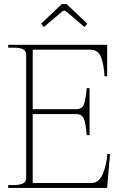

<svg xmlns="http://www.w3.org/2000/svg" viewBox="-20 -919 598 939"><path d="M195 -787 181 -803 282 -899H306L407 -803L393 -787L305 -862Q298 -867 294 -867Q290 -867 283 -862ZM518 -166 504 0H20V-14H47Q77 -14 92.5 -22Q108 -30 108 -47V-653Q108 -670 92.5 -678Q77 -686 47 -686H20V-700H504V-546H491Q489 -598 475 -637Q461 -676 422 -676H140V-385H353Q382 -385 391 -410Q400 -435 404 -488H418V-258H404Q400 -311 391 -336Q382 -361 353 -361H140V-24H427Q465 -24 483.5 -70.5Q502 -117 505 -166Z"/></svg>

Font: Taviraj Thin
Style: Regular
Weight: 100
Designer: Katatrad Team
Foundry: CadsonDemak
Version: Version 1.030